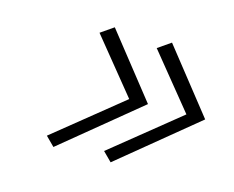

<svg xmlns="http://www.w3.org/2000/svg" viewBox="-68 -637 735 603"><g transform="rotate(15 300.0 -335.5)"><path d="M423 -542 381 -513 525 -336 305 -158 334 -129 586 -336ZM119 -158 148 -129 400 -336 237 -542 195 -513 339 -336Z"/></g></svg>

Font: LT Wave Mono Light
Style: Italic
Weight: 300
Designer: Daniel Lyons
Version: Version 2.5 (Glyphs App)